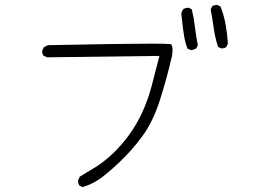

<svg xmlns="http://www.w3.org/2000/svg" viewBox="-20 -736 1040 789"><path d="M888.2 -537.6Q889.6 -537.1 891.8 -537.1Q894 -537.1 897.5 -537.6Q903.8 -538.6 909.7 -542.5L916.5 -556.6Q914.1 -596.7 907 -636Q899.9 -675.3 886.2 -709L873.5 -715.3Q872.1 -715.8 870.8 -715.8Q869.6 -715.8 868.2 -715.6Q866.7 -715.3 865 -715.1Q863.3 -714.8 861.6 -714.4Q859.9 -713.9 857.9 -713.4Q855 -712.4 852.1 -710.4L845.7 -697.3Q853 -658.2 858.6 -618.7Q864.3 -579.1 876 -543.5ZM756.3 -703.6Q754.9 -704.1 752.9 -704.1Q751 -704.1 748.3 -703.9Q745.6 -703.6 742.7 -702.6Q737.3 -701.2 732.9 -697.8Q726.6 -689.9 725.1 -679.2Q732.9 -604.5 737.8 -580.6Q742.2 -558.1 750 -536.6Q758.3 -531.2 767.6 -529.8Q777.3 -531.7 786.6 -537.1L793 -549.8Q785.6 -587.4 780.8 -627Q776.4 -664.1 768.1 -697.8ZM687 -507.3Q689 -520 689 -528.8Q689 -552.7 681.2 -554.7Q663.1 -556.6 601.6 -556.6Q479 -556.6 177.2 -550.3L160.2 -542L153.8 -528.8Q153.3 -527.3 153.3 -524.2Q153.3 -521 154.5 -516.4Q155.8 -511.7 158.7 -507.3L172.9 -500.5L635.3 -506.3Q617.2 -435.1 602.5 -380.4Q572.3 -266.6 509.8 -180.7Q477.5 -136.7 441.4 -103Q405.3 -69.3 372.3 -49.1Q339.4 -28.8 308.1 -10.3L301.3 3.4Q300.8 4.9 300.8 5.9Q300.8 18.1 306.6 26.9L318.8 32.7Q353 23.4 384.3 2.9Q418.5 -20 470.9 -69.6Q523.4 -119.1 565.9 -177.7Q608.4 -235.4 637.2 -325Q666 -414.6 687 -507.3Z"/></svg>

Font: NaikaiFont
Style: ExtraLight
Weight: 200
Version: Version 1.89